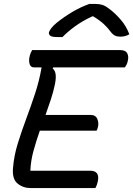

<svg xmlns="http://www.w3.org/2000/svg" viewBox="-20 -954 676 974"><path d="M135 0Q97 0 69 -23Q41 -46 46 -102Q51 -164 70 -225.5Q89 -287 112.5 -350Q136 -413 157.5 -478Q179 -543 191 -612H153Q135 -612 130 -630Q125 -648 131 -671Q134 -682 137 -688Q140 -694 143 -700H589Q617 -700 625.5 -683.5Q634 -667 628 -644Q626 -634 622 -626Q618 -618 613 -612H250L247 -607Q259 -597 262 -578.5Q265 -560 259 -528Q251 -489 238 -449.5Q225 -410 211 -371H439Q465 -371 473.5 -351Q482 -331 477 -310Q474 -298 470 -291H182Q164 -240 150 -189Q136 -138 134 -88H437Q488 -88 476 -33Q472 -14 464 0ZM433 -934H465Q483 -934 498.5 -929.5Q514 -925 537 -907Q565 -886 593 -853.5Q621 -821 636 -780Q616 -768 591 -768Q575 -768 564 -773Q553 -778 542 -792Q527 -813 506.5 -832Q486 -851 453 -871H448Q395 -846 358 -818.5Q321 -791 297 -766H271Q244 -766 235.5 -772.5Q227 -779 228 -789Q230 -797 239 -809.5Q248 -822 267 -838Q303 -867 345.5 -892.5Q388 -918 433 -934Z"/></svg>

Font: Recursive Mn Csl St
Style: Italic
Weight: 400
Italic angle: -15°
Monospace: yes
Version: Version 1.079;hotconv 1.0.112;makeotfexe 2.5.65598; ttfautoh